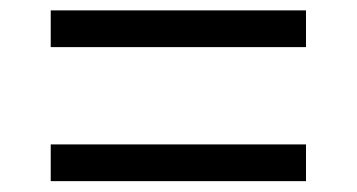

<svg xmlns="http://www.w3.org/2000/svg" viewBox="-20 -572 680 366"><path d="M563.3 -552.2V-482.2H76.7V-552.2ZM563.3 -296.7V-226.7H76.7V-296.7Z"/></svg>

Font: Paperlogy 4 Regular
Style: Regular
Weight: 400
Designer: redesigned by Lee Juim, glyphs from Gmarket Sans & Montserrat
Foundry: PT&
Version: Version 1.001